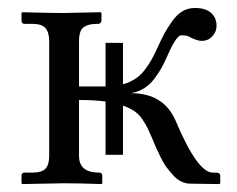

<svg xmlns="http://www.w3.org/2000/svg" viewBox="-20 -462 597 484"><path d="M290 -71.8H246.1V-206.1Q216.3 -210 179.2 -210V-68.8Q179.2 -26.9 230 -26.9Q237.8 -26.9 237.8 -19V0L235.8 2Q179.2 0 140.1 0L36.1 2L34.2 0V-19Q34.2 -26.9 42 -26.9H61Q85.4 -26.9 94.7 -36.9Q104 -46.9 104 -68.8V-357.9Q104 -380.4 94.7 -391.1Q85.4 -401.9 61 -401.9H42Q34.2 -401.9 34.2 -410.2V-429.2L36.1 -431.2Q104 -429.2 140.1 -429.2L233.9 -431.2L235.8 -429.2V-410.2Q235.8 -406.7 233.4 -404.3Q231 -401.9 228 -401.9Q216.3 -401.9 209 -400.6Q201.7 -399.4 193.8 -395.3Q186 -391.1 182.6 -381.8Q179.2 -372.6 179.2 -357.9V-244.1H246.1V-354H290V-249.5Q307.6 -254.4 321.5 -263.7Q335.4 -272.9 345.7 -286.9Q356 -300.8 362.5 -312.5Q369.1 -324.2 377 -341.8Q387.7 -365.2 394.3 -377.4Q400.9 -389.6 413.3 -407.5Q425.8 -425.3 439.9 -433.6Q454.1 -441.9 471.2 -441.9Q498.5 -441.9 512.2 -429.4Q525.9 -417 525.9 -397Q525.9 -381.8 515.1 -370.4Q504.4 -358.9 488.8 -358.9Q477.5 -358.9 459 -368.2Q453.1 -373 437 -373Q424.8 -373 402.8 -323.2Q395.5 -306.2 388.2 -292.7Q380.9 -279.3 369.6 -264.2Q358.4 -249 343.3 -239.5Q328.1 -230 310.1 -227.1Q393.1 -227.1 422.9 -157.2Q478 -26.9 516.1 -26.9H523.9Q535.2 -26.9 535.2 -19V0L533.2 2L460 1Q448.2 1 437 -4.4Q425.8 -9.8 416.3 -20.5Q406.7 -31.2 399.7 -40.5Q392.6 -49.8 384.8 -65.9Q377 -82 373.5 -89.8L363.8 -112.8Q356 -130.9 351.6 -139.9Q347.2 -148.9 338.6 -161.6Q330.1 -174.3 318.4 -182.1Q306.6 -189.9 290 -195.8Z"/></svg>

Font: Linux Libertine G
Style: Regular
Weight: 400
Designer: Philipp H. Poll
Foundry: Philipp H. Poll
Version: Version 4.7.5